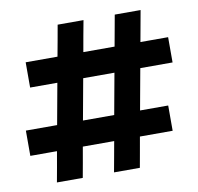

<svg xmlns="http://www.w3.org/2000/svg" viewBox="-76 -745 849 823"><g transform="rotate(-10 349.0 -333.0)"><path d="M106.5 0Q112.5 -32.5 118.2 -64.5Q124 -96.5 130 -132H14V-242H150L182.5 -420.5H64V-530.5H202.5Q209 -565 214.8 -597.2Q220.5 -629.5 227 -665.5H339.5Q333 -630.5 327 -598.2Q321 -566 315 -530.5H451Q457.5 -565.5 463.2 -597.5Q469 -629.5 475.5 -665.5H588Q581.5 -630.5 575.8 -598.2Q570 -566 563.5 -530.5H684V-420.5H543.5L511 -242H633.5V-132H491Q485 -97 479.2 -65.2Q473.5 -33.5 467.5 0H355Q361 -32.5 366.8 -64.5Q372.5 -96.5 379 -132H242.5Q236.5 -97 230.8 -65.2Q225 -33.5 219 0ZM262.5 -242H398.5L431 -420.5H295Z"/></g></svg>

Font: Commissioner
Style: Bold
Weight: 700
Designer: Kostas Bartsokas
Foundry: Kostas Bartsokas
Version: Version 1.000; ttfautohint (v1.8.3)